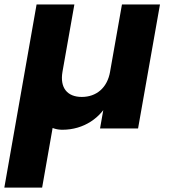

<svg xmlns="http://www.w3.org/2000/svg" viewBox="-42 -578 768 864"><path d="M677.9 -557.9H506.8L408.2 0H579.3ZM453.4 -255.2C440.6 -182.2 391.4 -141.8 325.9 -141.8C261.4 -141.8 226.5 -182.2 239.2 -255.2L292.7 -557.9H122.6L-22.5 266.2H147.6L199.5 -29L172.6 -15.7C187.6 -1.9 212.4 5.9 238.6 5.9C335.5 5.9 412.9 -48.1 449.7 -126.1Z"/></svg>

Font: Poppins Devanagari Thin
Style: Italic
Weight: 100
Italic angle: -10°
Designer: Ninad Kale (Devanagari), Jonny Pinhorn (Latin)
Foundry: Indian Type Foundry
Version: 4.005